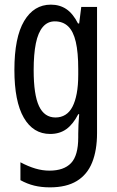

<svg xmlns="http://www.w3.org/2000/svg" viewBox="-20 -567 502 827"><path d="M199 -547Q237 -547 265.5 -528Q294 -509 316 -466H321L330 -537H398V6Q398 80 377 132.5Q356 185 311 212.5Q266 240 195 240Q158 240 127.5 232.5Q97 225 68 209V132Q102 150 132.5 159Q163 168 193 168Q255 168 286 135.5Q317 103 317 25V9Q317 -8 318 -29.5Q319 -51 321 -75H317Q295 -32 266 -11Q237 10 196 10Q123 10 82.5 -60Q42 -130 42 -266Q42 -406 84 -476.5Q126 -547 199 -547ZM216 -475Q185 -475 164.5 -451Q144 -427 134.5 -380.5Q125 -334 125 -265Q125 -159 148 -110Q171 -61 219 -61Q243 -61 261.5 -72.5Q280 -84 292 -107Q304 -130 310.5 -164.5Q317 -199 317 -245V-270Q317 -341 306.5 -386.5Q296 -432 273.5 -453.5Q251 -475 216 -475Z"/></svg>

Font: Noto Sans Devanagari ExtraCondensed
Style: Regular
Weight: 400
Width: 2
Designer: Jelle Bosma - Monotype Design Team
Foundry: Monotype Imaging Inc.
Version: Version 2.006